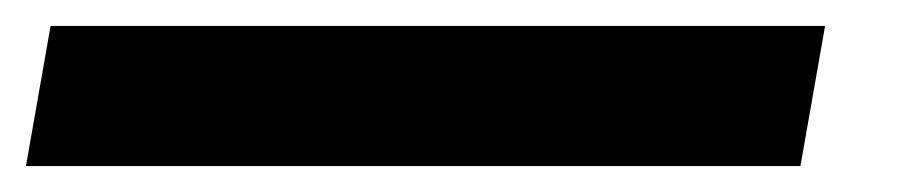

<svg xmlns="http://www.w3.org/2000/svg" viewBox="-95 30 712 148"><path d="M-75 158H522L541 50H-56Z"/></svg>

Font: Geom ExtraBold
Style: Bold Italic
Weight: 800
Italic angle: -10°
Version: Version 1.102